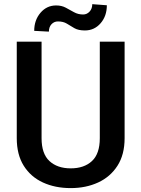

<svg xmlns="http://www.w3.org/2000/svg" viewBox="-20 -916 694 945"><path d="M471.2 -710.9H593.3V-235.8Q593.3 -154.8 558.1 -100.1Q522.9 -45.4 462.9 -17.8Q402.8 9.8 328.1 9.8Q251.5 9.8 191.4 -17.8Q131.3 -45.4 96.9 -100.1Q62.5 -154.8 62.5 -235.8V-710.9H184.6V-235.8Q184.6 -159.2 223.4 -123.3Q262.2 -87.4 328.1 -87.4Q394 -87.4 432.6 -123.3Q471.2 -159.2 471.2 -235.8ZM434.1 -895.5 505.9 -890.1Q505.9 -836.9 475.1 -801.5Q444.3 -766.1 397.9 -766.1Q365.7 -766.1 346.2 -777.3Q326.7 -788.6 309.1 -799.6Q291.5 -810.5 265.1 -810.5Q246.6 -810.5 233.6 -796.9Q220.7 -783.2 220.7 -760.3L148.4 -764.2Q148.4 -816.9 179.2 -853Q210 -889.2 256.3 -889.2Q283.2 -889.2 303.7 -878.2Q324.2 -867.2 344.2 -856Q364.3 -844.7 389.2 -844.7Q407.7 -844.7 420.9 -858.9Q434.1 -873 434.1 -895.5Z"/></svg>

Font: Vazirmatn RD UI FD Medium
Style: Regular
Weight: 500
Designer: Saber Rastikerdar
Foundry: Saber Rastikerdar
Version: Version 33.003